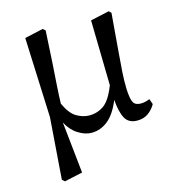

<svg xmlns="http://www.w3.org/2000/svg" viewBox="-103 -575 774 851"><g transform="rotate(-15 284.5 -149.0)"><path d="M79 180 100 -102 85 -469 170 -488 181 -478Q177 -395 173 -335Q169 -275 166 -230Q163 -185 162 -147Q185 -97 214 -80.5Q243 -64 271 -64Q309 -64 338.5 -85Q368 -106 393 -170L387 -469L473 -488L483 -478Q475 -378 469.5 -315Q464 -252 461.5 -211.5Q459 -171 460 -136Q462 -89 471 -72.5Q480 -56 505 -56Q515 -56 526 -58.5Q537 -61 546 -65L555 -40Q543 -18 522 -2.5Q501 13 471 13Q431 13 415 -17Q399 -47 395 -102Q370 -41 336 -14Q302 13 261 13Q232 13 200.5 -6.5Q169 -26 149 -64L174 172L91 190Z"/></g></svg>

Font: Source Serif 4
Style: Regular
Weight: 400
Designer: Frank Grießhammer
Foundry: Adobe
Version: Version 4.005;hotconv 1.1.0;makeotfexe 2.6.0